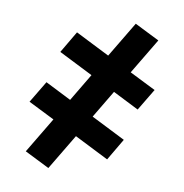

<svg xmlns="http://www.w3.org/2000/svg" viewBox="-74 -542 748 780"><g transform="rotate(10 300.0 -152.5)"><path d="M176 167 74 116 162 -31 54 -85 108 -175 215 -121 283 -235 142 -306 195 -396 336 -325 424 -472 526 -421 438 -274 546 -220 492 -130 385 -184 317 -70 458 1 405 91 264 20Z"/></g></svg>

Font: Iosevka Aile
Style: Bold
Weight: 700
Designer: Belleve Invis
Foundry: Belleve Invis
Version: Version 28.0.1; ttfautohint (v1.8.4)